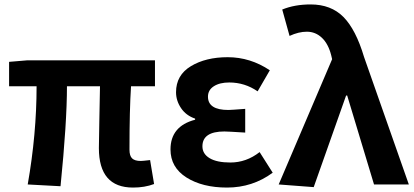

<svg xmlns="http://www.w3.org/2000/svg" viewBox="-20 -832 1869 866"><path d="M580 14Q426 14 426 -164Q426 -182 428 -285.5Q430 -389 431 -443H282Q282 -280 253 8L105 0Q145 -227 145 -443H21V-553L104 -560H679V-443H571Q564 -337 564 -157Q564 -129 576 -117.5Q588 -106 615 -106Q623 -106 657 -110L675 -2Q633 14 580 14Z M1004 14Q893 14 821 -31.5Q749 -77 749 -158Q749 -263 860 -292V-297Q819 -311 796.5 -344.5Q774 -378 774 -416Q774 -493 841 -533.5Q908 -574 1007 -574Q1109 -574 1197 -515L1142 -420Q1084 -460 1014 -460Q971 -460 944.5 -443Q918 -426 918 -396Q918 -336 1010 -336Q1021 -336 1086 -341V-234Q1006 -239 992 -239Q893 -239 893 -172Q893 -138 925.5 -118.5Q958 -99 1019 -99Q1091 -99 1151 -146L1210 -53Q1119 14 1004 14Z M1395 12 1237 0 1478 -565 1474 -582Q1461 -634 1432 -661.5Q1403 -689 1364 -689Q1327 -689 1286 -670L1253 -789Q1309 -812 1381 -812Q1473 -812 1529 -755.5Q1585 -699 1622 -575L1824 0H1667L1546 -401H1541Z"/></svg>

Font: Noto Sans Korean Bold
Style: Bold
Weight: 700
Designer: Ryoko NISHIZUKA  (kana & ideographs); Paul D. Hunt (Latin, Greek & Cyrillic); Wenlong ZHANG  (bopomofo); Sandoll Communi
Foundry: Adobe Systems Incorporated
Version: Version 1.000;PS 1;hotconv 1.0.78;makeotf.lib2.5.61930